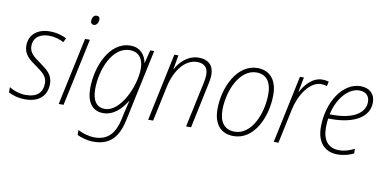

<svg xmlns="http://www.w3.org/2000/svg" viewBox="-85 -980 2975 1480"><g transform="rotate(10 1402.0 -240.5)"><path d="M132 10C244 10 301 -50 301 -140C301 -215 253 -246 195 -289C144 -325 109 -352 109 -403C109 -470 158 -505 229 -505C277 -505 318 -491 346 -475L362 -508C330 -524 287 -539 230 -539C137 -539 70 -488 70 -400C70 -332 114 -298 170 -259C224 -220 262 -194 262 -138C262 -69 222 -24 132 -24C81 -24 33 -42 1 -62V-21C28 -7 73 10 132 10Z M555 -647C576 -647 590 -672 590 -695C590 -711 582 -721 564 -721C541 -721 529 -696 529 -675C529 -657 539 -647 555 -647ZM394 0H432L545 -529H507Z M709 240C838 240 900 165 928 35L1048 -529H1017L992 -428H990C979 -485 941 -539 862 -539C695 -539 612 -326 612 -163C612 -55 656 10 743 10C823 10 884 -50 924 -117H926C918 -85 908 -43 902 -16L892 32C867 143 816 206 710 206C662 206 611 189 579 171V210C610 225 657 240 709 240ZM751 -24C684 -24 651 -73 651 -163C651 -311 724 -504 863 -504C928 -504 970 -460 970 -379C970 -237 870 -24 751 -24Z M1094 0H1133L1191 -273C1220 -411 1298 -504 1389 -504C1443 -504 1475 -477 1475 -420C1475 -397 1470 -370 1464 -341L1391 0H1430L1501 -336C1508 -365 1514 -401 1514 -425C1514 -500 1470 -539 1397 -539C1313 -539 1250 -477 1220 -418H1218L1238 -529H1206Z M1763 10C1924 10 2011 -182 2011 -356C2011 -468 1956 -539 1856 -539C1698 -539 1606 -346 1606 -174C1606 -59 1661 10 1763 10ZM1766 -25C1686 -25 1645 -80 1645 -173C1645 -331 1726 -504 1854 -504C1934 -504 1972 -445 1972 -358C1972 -197 1896 -25 1766 -25Z M2077 0H2114L2171 -269C2196 -387 2270 -502 2361 -502C2379 -502 2394 -499 2406 -495L2414 -531C2401 -535 2383 -538 2364 -538C2288 -538 2232 -473 2201 -414H2198L2220 -529H2189Z M2576 10C2628 10 2673 -4 2703 -20V-56C2670 -40 2631 -24 2584 -24C2501 -24 2454 -77 2454 -178C2454 -204 2456 -230 2459 -250H2481C2662 -250 2777 -316 2777 -431C2777 -499 2732 -539 2663 -539C2524 -539 2415 -373 2415 -176C2415 -48 2485 10 2576 10ZM2492 -284H2465C2493 -418 2578 -505 2659 -505C2712 -505 2739 -474 2739 -429C2739 -340 2645 -284 2492 -284Z"/></g></svg>

Font: Noto Sans SemiCondensed ExtraLight
Style: Italic
Weight: 200
Width: 4
Italic angle: -12°
Designer: Monotype Design Team
Foundry: Monotype Imaging Inc.
Version: Version 2.013